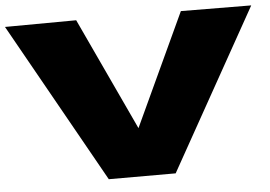

<svg xmlns="http://www.w3.org/2000/svg" viewBox="-55 -768 1175 835"><g transform="rotate(-5 532.5 -350.5)"><path d="M387 0 -5 -699 306 -701 535 -210 763 -701 1070 -699 679 0Z"/></g></svg>

Font: Georama Extra Expanded ExtraBold
Style: Regular
Weight: 800
Width: 8
Designer: Jean-Baptiste Levee
Foundry: Production Type
Version: Version 1.000